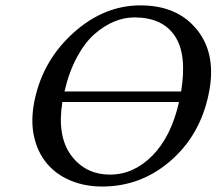

<svg xmlns="http://www.w3.org/2000/svg" viewBox="-20 -678 798 708"><path d="M749 -329.1Q717.3 -178.7 608.4 -84.5Q499.5 9.8 356.9 9.8Q292.5 9.8 239.5 -12.5Q186.5 -34.7 152.1 -76.2Q117.7 -117.7 105 -177Q92.3 -236.3 107.9 -310.1Q139.2 -457 251.5 -557.6Q363.8 -658.2 498 -658.2Q635.3 -658.2 707.8 -566.7Q780.3 -475.1 749 -329.1ZM647.9 -340.8Q670.4 -477.5 624.5 -545.7Q578.6 -613.8 475.6 -613.8Q438.5 -613.8 401.9 -598.9Q365.2 -584 329.3 -553Q293.5 -522 263.9 -467.3Q234.4 -412.6 217.8 -340.8ZM640.1 -301.8H210Q189.9 -175.8 242.4 -105Q294.9 -34.2 386.2 -34.2Q472.7 -34.2 542 -104.2Q611.3 -174.3 640.1 -301.8Z"/></svg>

Font: Linux Biolinum
Style: Italic
Weight: 400
Italic angle: -12°
Designer: Philipp H. Poll
Foundry: Philipp H. Poll
Version: Version 1.1.3 ; ttfautohint (v0.9)